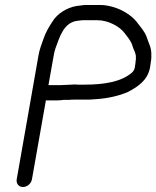

<svg xmlns="http://www.w3.org/2000/svg" viewBox="-20 -701 626 769"><path d="M222 -360H174L195 -478C197 -489 199 -499 202 -507C219 -553 234 -607 285 -617L301 -619C306 -620 310 -620 315 -620H370C414 -620 458 -595 477 -571C488 -556 501 -542 508 -525L514 -507C518 -497 526 -483 524 -469C525 -464 524 -460 523 -456C523 -453 523 -449 522 -445L520 -431C518 -421 514 -415 507 -409C465 -373 395 -362 320 -362H292C283 -363 275 -363 266 -362C251 -362 236 -360 222 -360ZM72 48C89 48 105 34 108 17L164 -300C165 -299 165 -299 166 -299H212C219 -299 227 -300 235 -301H256C264 -302 272 -302 281 -302H338L367 -304C411 -307 456 -317 491 -332C529 -352 571 -377 581 -431L583 -445C585 -458 587 -469 586 -480C588 -509 574 -531 567 -554C559 -576 541 -595 527 -614C507 -639 471 -662 433 -673C418 -677 402 -681 383 -681H323C316 -681 310 -680 303 -679L286 -677C248 -670 210 -647 191 -616C177 -595 163 -572 154 -545C147 -525 138 -503 134 -478L47 17C44 34 55 48 72 48Z"/></svg>

Font: Blanket
Style: Obl
Weight: 400
Foundry: Cannot Into Space Fonts
Version: Version 0.9